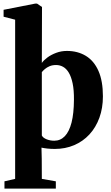

<svg xmlns="http://www.w3.org/2000/svg" viewBox="-22 -840 636 1097"><path d="M3.5 237.5V196L64.5 182V-727.5L-1.5 -744.5V-784L179.5 -819.5H189.5L218 -800L217 -480.5Q228 -496 249.2 -511.8Q270.5 -527.5 299.2 -538.2Q328 -549 360.5 -549Q422 -549 468.5 -520.8Q515 -492.5 540.5 -435Q566 -377.5 566 -289.5Q566 -222.5 545.8 -167Q525.5 -111.5 488.8 -71.8Q452 -32 401.5 -10.5Q351 11 291 11Q269 11 248.5 8.8Q228 6.5 215 3.5L216.5 67L217 182L297 196V237.5ZM288 -36Q323.5 -36 348.5 -62Q373.5 -88 386.8 -139.8Q400 -191.5 400.5 -270Q401 -325.5 393 -363.5Q385 -401.5 371 -424.8Q357 -448 338.5 -458.2Q320 -468.5 298.5 -468.5Q277.5 -468.5 261.5 -461.8Q245.5 -455 234.5 -445.5Q223.5 -436 217 -428V-66Q223.5 -52.5 244 -44.2Q264.5 -36 288 -36Z"/></svg>

Font: Merriweather 72pt ExtraBold
Style: Regular
Weight: 800
Version: Version 2.100